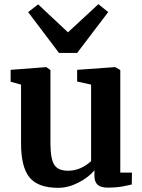

<svg xmlns="http://www.w3.org/2000/svg" viewBox="-20 -890 679 921"><path d="M433 -46V-73Q406 -40 357 -14.5Q308 11 259 11Q163 11 122 -38.5Q81 -88 81 -202V-484L31 -498V-555L201 -568H202L222 -554V-202Q222 -129 240 -100Q258 -71 307 -71Q366 -71 417 -117V-484L350 -499V-555L531 -568H533L557 -554V-62H613L612 -5Q608 -4 575 3Q542 10 496 10Q463 10 448 -4Q433 -18 433 -46ZM306 -735 452 -870 499 -832 350 -636H263L115 -832L163 -869Z"/></svg>

Font: Koeln Type Serif
Style: Bold
Weight: 700
Designer: Eben Sorkin
Foundry: Eben Sorkin
Version: Version 2.002